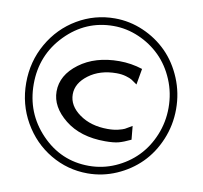

<svg xmlns="http://www.w3.org/2000/svg" viewBox="-102 -877 1295 1227"><g transform="rotate(10 545.5 -264.0)"><path d="M545.9 -767.1Q642.1 -767.1 731 -728.5Q819.8 -689.9 886 -623.5Q952.1 -557.1 991.5 -462.6Q1030.8 -368.2 1030.8 -263.2Q1030.8 -159.2 991.5 -65.2Q952.1 28.8 886 95Q819.8 161.1 730.5 200Q641.1 238.8 543.9 238.8Q414.1 238.8 302.5 172.9Q190.9 106.9 124.5 -9Q58.1 -125 58.1 -263.9Q58.1 -402.8 124.5 -518.8Q190.9 -634.8 303 -700.9Q415 -767.1 545.9 -767.1ZM106.9 -264.2Q106.9 -76.2 234.9 56.9Q362.8 189.9 543.9 189.9Q632.8 189.9 713.4 154.5Q793.9 119.1 853 59.1Q912.1 -1 947 -85.4Q981.9 -169.9 981.9 -263.2Q981.9 -359.4 946 -444.6Q910.2 -529.8 850.1 -589.4Q790 -648.9 710.4 -683.3Q630.9 -717.8 545.9 -717.8Q365.7 -717.8 236.3 -585.4Q106.9 -453.1 106.9 -264.2ZM258.8 -243.2Q258.8 -349.1 361.8 -426Q464.8 -502.9 621.1 -502.9Q698.2 -502.9 772 -479L753.9 -375Q728 -393.1 717.5 -400.1Q707 -407.2 679 -415.5Q650.9 -423.8 617.2 -423.8Q509.3 -423.8 436.5 -369.4Q363.8 -314.9 363.8 -243.2Q363.8 -168.9 438 -116Q512.2 -63 621.1 -63Q660.2 -63 689 -70.1Q717.8 -77.1 730.5 -83.5Q743.2 -89.8 775.9 -109.9L784.2 -22Q738.3 0 707 8.5Q675.8 17.1 619.1 17.1Q458 17.1 358.4 -63Q258.8 -143.1 258.8 -243.2Z"/></g></svg>

Font: CMU Bright
Style: SemiBold
Weight: 600
Version: Version 0.7.0